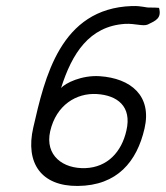

<svg xmlns="http://www.w3.org/2000/svg" viewBox="-20 -626 548 635"><path d="M90 -204C63 -86 117 -10 237 -11C368 -12 433 -92 458 -201C483 -309 413 -367 310 -374C250 -378 196 -351 182 -335C218 -449 275 -539 393 -547C427 -549 453 -538 469 -545C496 -558 515 -566 506 -600C496 -601 488 -601 479 -601C460 -600 452 -607 416 -606C179 -598 128 -369 90 -204ZM146 -192C166 -279 233 -319 300 -315C367 -311 417 -275 398 -194C382 -123 335 -73 263 -70C188 -67 128 -112 146 -192Z"/></svg>

Font: Comica
Style: RgIta
Weight: 400
Designer: Jasper
Foundry: KineticPlasma Fonts/Cannot Into Space Fonts
Version: Version 0.89